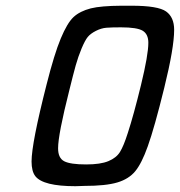

<svg xmlns="http://www.w3.org/2000/svg" viewBox="-20 -639 626 668"><path d="M89.8 -77.1Q89.8 -140.1 142.1 -345.2Q168.9 -451.2 191.4 -505.1Q213.9 -559.1 235.8 -579.6Q257.8 -600.1 295.9 -609.9Q331.1 -618.7 402.8 -619.1H438Q529.8 -619.1 557.9 -599.1Q585.9 -579.1 585.9 -535.2Q585.9 -473.1 551.5 -333.5Q517.1 -193.8 494.1 -129.9Q473.1 -70.8 450.7 -43.5Q428.2 -16.1 388.2 -4.2Q348.1 7.8 272.9 7.8Q269 7.8 258.5 8.3Q248 8.8 242.2 8.8Q130.4 8.8 103 -25.9Q89.8 -43 89.8 -77.1ZM182.1 -123Q182.1 -88.9 203.6 -77.9Q225.1 -66.9 279.8 -66.9Q329.6 -66.9 357.2 -78.4Q384.8 -89.8 397.5 -110.4Q410.2 -130.9 424.8 -176.8Q444.8 -237.8 470.5 -343Q496.1 -448.2 496.1 -490.2Q496.1 -520 476.6 -532Q457 -543.9 400.9 -543.9Q368.7 -543.9 350.3 -542.5Q332 -541 313.5 -531.5Q294.9 -522 285.4 -510.5Q275.9 -499 263.9 -470.5Q252 -441.9 243.4 -411.4Q234.9 -380.9 221.2 -325.2Q182.1 -170.9 182.1 -123Z"/></svg>

Font: CMU Typewriter Text
Style: BoldItalic
Weight: 700
Italic angle: -14.04°
Version: Version 0.7.0